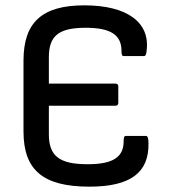

<svg xmlns="http://www.w3.org/2000/svg" viewBox="-20 -687 639 719"><path d="M315 12C469 12 538 -41 536 -150C536 -171 533 -178 526 -178H452C445 -178 443 -173 443 -158C443 -99 404 -72 308 -72C202 -72 163 -103 163 -184V-291H412C419 -291 423 -295 423 -301V-364C423 -370 419 -374 412 -374H163V-473C163 -553 200 -583 301 -583C395 -583 435 -556 435 -496C435 -482 437 -477 444 -477H518C525 -477 528 -482 529 -497C543 -604 455 -667 296 -667C138 -667 68 -604 68 -460V-195C68 -50 141 12 315 12Z"/></svg>

Font: Sofia Sans Cond SemiBold
Style: Regular
Weight: 600
Width: 3
Designer: Botio Nikoltchev, Ani Petrova
Foundry: lettersoup
Version: Version 4.100